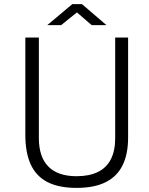

<svg xmlns="http://www.w3.org/2000/svg" viewBox="-20 -906 728 936"><path d="M604.5 -235.5Q604.5 -154.5 577.5 -100Q550.5 -45.5 495 -17.8Q439.5 10 353.5 10Q266.5 10 211.2 -18.5Q156 -47 129.8 -104.5Q103.5 -162 103.5 -248V-723H169.5V-232.5Q169.5 -141 215.8 -94Q262 -47 353.5 -47Q415 -47 457 -67.5Q499 -88 520.2 -129.2Q541.5 -170.5 541.5 -232.5V-723H604.5ZM427 -783.5 355 -845.5 278 -783.5H210.5L332.5 -886H379.5L499 -783.5Z"/></svg>

Font: Public Sans ExtraLight
Style: Regular
Weight: 250
Designer: The Public Sans Project Authors: Dan O. Williams and USWDS (Libre Franklin designed by Pablo Impallari and Rodrigo Fuenz
Version: Version 1.007